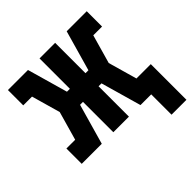

<svg xmlns="http://www.w3.org/2000/svg" viewBox="-176 -680 975 975"><g transform="rotate(-45 311.5 -192.0)"><path d="M623 146H516V0H439L377 -218H356V0H244V-218H223L161 0H17V-110H80L124 -265L80 -420H17V-530H161L223 -312H244V-530H356V-312H377L439 -530H583V-420H520L476 -265L520 -110H623Z"/></g></svg>

Font: Iosevka Slab XBdEx
Style: Regular
Weight: 800
Width: 7
Monospace: yes
Designer: Belleve Invis
Foundry: Belleve Invis
Version: Version 11.1.0; ttfautohint (v1.8.3)